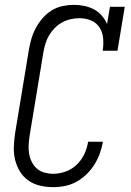

<svg xmlns="http://www.w3.org/2000/svg" viewBox="-20 -763 540 791"><path d="M199 8Q172 8 145.5 2Q119 -4 97.5 -19Q76 -34 62.5 -56Q49 -78 42.5 -103.5Q36 -129 37 -157Q38 -185 42 -213L99 -558Q103 -581 109.5 -603.5Q116 -626 127.5 -647.5Q139 -669 155.5 -688Q172 -707 193 -720Q214 -733 237.5 -738Q261 -743 284 -743Q306 -743 327.5 -738.5Q349 -734 367 -724.5Q385 -715 399 -699Q413 -683 421 -664L433 -735H494L464 -554H403Q407 -579 405 -604Q403 -629 390.5 -649Q378 -669 355.5 -678.5Q333 -688 308 -688Q290 -688 271.5 -684Q253 -680 236.5 -671Q220 -662 206 -648Q192 -634 182.5 -618Q173 -602 167.5 -584Q162 -566 159 -549L102 -204Q99 -185 98 -166Q97 -147 100 -129.5Q103 -112 111 -96Q119 -80 132 -68.5Q145 -57 163 -52Q181 -47 199 -47Q225 -47 251 -56.5Q277 -66 296.5 -85Q316 -104 327.5 -128.5Q339 -153 343 -179H404Q400 -155 391.5 -131.5Q383 -108 369.5 -86Q356 -64 337 -45.5Q318 -27 295.5 -14.5Q273 -2 248.5 3Q224 8 199 8Z"/></svg>

Font: Iosevka Curly Slab LtObl
Style: Regular
Weight: 300
Italic angle: -9°
Monospace: yes
Designer: Belleve Invis
Foundry: Belleve Invis
Version: Version 11.0.0; ttfautohint (v1.8.3)